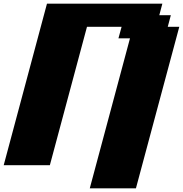

<svg xmlns="http://www.w3.org/2000/svg" viewBox="-20 -895 991 1040"><path d="M466.3 125H716.3Q755.4 -20.5 833.7 -312.5Q912.1 -604.5 951.2 -750H888.7L905.3 -812.5H842.8L859.4 -875H234.4Q195.3 -729 117.2 -437.5Q39.1 -146 0 0H250L451.2 -750H638.7L621.6 -687.5H684.1Z"/></svg>

Font: Faithful 32x
Style: BoldOblique
Weight: 400
Foundry: Faithful Resource Pack
Version: Version 1.0; January 27, 2023